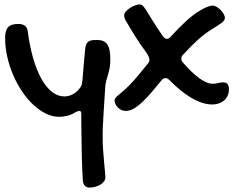

<svg xmlns="http://www.w3.org/2000/svg" viewBox="-20 -510 1058 860"><path d="M244.1 13.2Q214.8 13.2 185.5 -1.2Q156.2 -15.6 129.4 -40.5Q102.5 -65.4 79.6 -99.4Q56.6 -133.3 39.6 -172.6Q22.5 -211.9 12.7 -254.9Q2.9 -297.9 2.9 -340.8Q2.9 -374 16.6 -388.4Q30.3 -402.8 61 -402.8Q99.6 -402.8 104 -371.1Q112.8 -303.7 128.4 -249.5Q144 -195.3 165.3 -157.2Q186.5 -119.1 212.6 -98.6Q238.8 -78.1 268.1 -78.1Q289.1 -78.1 307.6 -88.6Q326.2 -99.1 339.8 -118.2Q344.7 -125.5 346.4 -132.3Q348.1 -139.2 349.1 -147.9Q351.6 -182.6 354.7 -216.1Q357.9 -249.5 360.8 -283.2Q361.8 -297.9 364.7 -307.1Q367.7 -316.4 373.5 -321.8Q379.4 -327.1 388.9 -329.1Q398.4 -331.1 413.1 -331.1Q429.7 -331.1 441.4 -326.4Q453.1 -321.8 460.4 -311.3Q467.8 -300.8 470.9 -283.9Q474.1 -267.1 474.1 -242.2Q474.1 -220.7 470.9 -204.8Q467.8 -189 463.6 -175Q459.5 -161.1 455.8 -147.7Q452.1 -134.3 451.2 -118.2Q448.7 -77.6 446.8 -48.1Q444.8 -18.6 443.6 2.4Q442.4 23.4 441.7 38.6Q440.9 53.7 440.4 65.7Q439.9 77.6 439.9 88.4Q439.9 99.1 439.9 111.8Q439.9 134.8 441.9 161.9Q443.8 189 446 213.9Q448.2 238.8 450.2 257.8Q452.1 276.9 452.1 284.2Q452.1 293.5 446.3 301.8Q440.4 310.1 430.7 316.4Q420.9 322.8 407.7 326.4Q394.5 330.1 379.9 330.1Q367.2 330.1 359.6 321.5Q352.1 313 351.1 298.8Q349.6 280.3 348.6 253.7Q347.7 227.1 346.7 197Q345.7 167 345.5 136Q345.2 105 344.7 78.4Q344.2 51.8 344.2 31.7Q344.2 11.7 344.2 2.9Q344.2 -5.9 342.3 -9.5Q340.3 -13.2 335 -13.2Q332 -13.2 327.1 -11.5Q322.3 -9.8 315.9 -5.9Q298.8 4.4 281.2 8.8Q263.7 13.2 244.1 13.2Z M546.4 -412.1Q540 -422.4 538.1 -429.4Q536.1 -436.5 536.1 -440.9Q536.1 -449.2 543.5 -458Q550.8 -466.8 561.5 -473.9Q572.3 -481 584.5 -485.6Q596.7 -490.2 606 -490.2Q611.3 -490.2 617.4 -486.1Q623.5 -481.9 634.3 -464.8Q651.4 -437 670.2 -407.2Q689 -377.4 710 -347.2Q718.3 -335.9 727.1 -335.9Q736.8 -335.9 745.1 -346.2Q778.3 -382.8 812 -414.1Q845.7 -445.3 879.4 -464.8Q899.9 -477.1 913.1 -481Q926.3 -484.9 932.1 -484.9Q941.4 -484.9 951.2 -479Q960.9 -473.1 969 -464.6Q977.1 -456.1 982.2 -446.8Q987.3 -437.5 987.3 -430.2Q987.3 -418.9 973.4 -408.2Q959.5 -397.5 933.1 -381.8Q896.5 -359.4 863.5 -329.1Q830.6 -298.8 800.3 -265.1Q795.4 -260.3 793.7 -255.9Q792 -251.5 792 -247.1Q792 -243.2 793.7 -238.8Q795.4 -234.4 799.3 -230Q817.4 -209 835.4 -191.4Q853.5 -173.8 870.4 -161.4Q887.2 -148.9 903.1 -141.8Q918.9 -134.8 933.1 -134.8Q944.3 -134.8 957 -137.9Q969.7 -141.1 980 -141.1Q994.1 -141.1 999.8 -132.6Q1005.4 -124 1005.4 -109.9Q1005.4 -93.8 999.5 -81.1Q993.7 -68.4 983.6 -59.8Q973.6 -51.3 960 -46.6Q946.3 -42 931.2 -42Q907.7 -42 883.3 -50.3Q858.9 -58.6 834.5 -73.2Q810.1 -87.9 786.1 -107.7Q762.2 -127.4 739.3 -150.9Q730.5 -160.2 721.2 -160.2Q711.4 -160.2 703.1 -149.9Q680.2 -121.6 658.9 -96.7Q637.7 -71.8 617.9 -53.2Q598.1 -34.7 579.8 -23.9Q561.5 -13.2 543.9 -13.2Q531.2 -13.2 521.7 -18.3Q512.2 -23.4 505.9 -30.8Q499.5 -38.1 496.3 -45.9Q493.2 -53.7 493.2 -59.1Q493.2 -65.9 498 -72Q502.9 -78.1 512.2 -85.7Q521.5 -93.3 533.9 -104Q546.4 -114.7 562 -130.9Q579.1 -147.9 599.6 -173.1Q620.1 -198.2 644 -227.1Q646.5 -230 647.9 -233.6Q649.4 -237.3 649.4 -241.2Q649.4 -254.9 634.3 -275.9Q604 -317.4 581.5 -353.8Q559.1 -390.1 546.4 -412.1Z"/></svg>

Font: Gochi Hand Cyrillic
Style: Regular
Weight: 400
Designer: Juan Pablo del Peral; Denis Ignatov
Foundry: Juan Pablo del Peral; Denis Ignatov
Version: Version 1.00 June 29, 2018, initial release